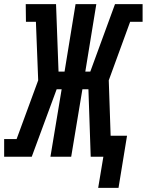

<svg xmlns="http://www.w3.org/2000/svg" viewBox="-49 -755 707 925"><path d="M522 150H424L449 0H388L377 -325H348L294 0H194L248 -325H224L104 0H-29V-85H31L135 -368L124 -650H76L75 -735H221L233 -410H262L315 -735H415L362 -410H386L505 -735H638V-650H578L475 -368L484 -101H563Z"/></svg>

Font: Iosevka HT Extended
Style: Bold Italic
Weight: 700
Width: 7
Italic angle: -9°
Monospace: yes
Designer: Belleve Invis
Foundry: Belleve Invis
Version: Version 32.3.0; ttfautohint (v1.8.4)